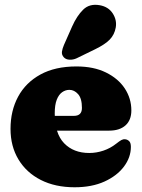

<svg xmlns="http://www.w3.org/2000/svg" viewBox="-20 -778 600 812"><path d="M535.5 -311Q535.5 -270 510.8 -247.8Q486 -225.5 441.5 -225.5H160V-288H292.5Q326.5 -288 326.5 -321.5Q326.5 -362 310.2 -380Q294 -398 273.5 -398Q257 -398 242.8 -388Q228.5 -378 220 -356.2Q211.5 -334.5 211.5 -298.5Q211.5 -213.5 251.2 -172.2Q291 -131 357.5 -131Q388 -131 417.5 -141Q447 -151 471 -170Q485.5 -181.5 493.5 -185.8Q501.5 -190 509 -189Q518 -188.5 525.8 -181.5Q533.5 -174.5 533.5 -157Q533.5 -112.5 504.2 -73.5Q475 -34.5 421.8 -10.2Q368.5 14 295.5 14Q213.5 14 152.5 -17Q91.5 -48 58 -103.8Q24.5 -159.5 24.5 -233Q24.5 -309.5 56.5 -369Q88.5 -428.5 150.8 -462.8Q213 -497 303.5 -497Q376 -497 428 -471.5Q480 -446 507.8 -403.8Q535.5 -361.5 535.5 -311ZM285 -666Q305 -711 331.8 -737.2Q358.5 -763.5 401.5 -756Q438.5 -749.5 456.8 -721.2Q475 -693 469.5 -661.5Q464 -631 444 -610.5Q424 -590 382 -569.5L304 -531.5Q290 -525 274.5 -525.5Q259 -526 250 -535.5Q240 -546.5 242 -559.8Q244 -573 250.5 -588Z"/></svg>

Font: Fraunces SuperSoft
Style: Regular
Weight: 900
Version: Version 1.000;[b76b70a41]